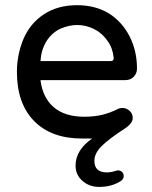

<svg xmlns="http://www.w3.org/2000/svg" viewBox="-20 -529 593 748"><path d="M467.8 -216.8H137.7Q146.5 -147.5 189.9 -110.8Q233.4 -74.2 307.6 -74.2Q346.7 -74.2 377.4 -81.5Q408.2 -88.9 439.5 -104.5Q446.3 -108.4 457 -108.4Q472.7 -108.4 484.9 -97.2Q497.1 -85.9 497.1 -69.3Q497.1 -48.8 467.8 -29.3Q403.3 12.7 375.5 40.5Q347.7 68.4 347.7 97.7Q347.7 142.6 396.5 142.6Q412.1 142.6 430.7 136.7L433.6 135.7L439.5 134.8Q449.2 134.8 455.6 141.1Q461.9 147.5 461.9 157.2Q461.9 168 451.2 175.8Q416 199.2 366.2 199.2Q328.1 199.2 301.3 175.8Q274.4 152.3 274.4 116.2Q274.4 55.7 338.9 10.7H299.8Q179.7 10.7 112.8 -57.6Q45.9 -126 45.9 -249Q45.9 -315.4 71.3 -377Q97.7 -438.5 151.4 -473.6Q205.1 -508.8 280.3 -508.8Q352.5 -508.8 406.2 -475.6Q457 -442.4 485.4 -386.2Q513.7 -330.1 513.7 -261.7Q513.7 -243.2 501 -230Q488.3 -216.8 467.8 -216.8ZM422.9 -303.7Q418.9 -342.8 399.4 -369.1Q377.9 -400.4 346.2 -416Q314.5 -431.6 280.3 -431.6Q249 -431.6 214.8 -417Q180.7 -400.4 160.6 -367.7Q140.6 -335 137.7 -291H411.1Q423.8 -291 422.9 -303.7Z"/></svg>

Font: jf-openhuninn-1.1
Style: Regular
Weight: 400
Designer: [Kosugi Maru]
      Designed by Motoya company      

      [Varela Round]
      Joe Prince(Latin component); Avraham Co
Foundry: justfont CO.,LTD.
Version: 1.1